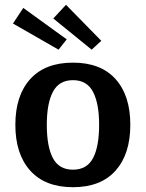

<svg xmlns="http://www.w3.org/2000/svg" viewBox="-20 -767 608 800"><path d="M44 -247Q44 -369 106 -437.5Q168 -506 284 -506Q400 -506 461.5 -437.5Q523 -369 523 -247Q523 -125 461.5 -56Q400 13 284 13Q168 13 106 -56Q44 -125 44 -247ZM393 -247Q393 -336 367.5 -384.5Q342 -433 284 -433Q226 -433 200.5 -384.5Q175 -336 175 -247Q175 -156 200.5 -108Q226 -60 284 -60Q342 -60 367.5 -108Q393 -156 393 -247ZM34 -669 77 -734 258 -603 224 -560ZM202 -690 255 -747 402 -597 362 -560Z"/></svg>

Font: Andada Pro
Style: Bold
Weight: 700
Designer: Carolina Giovagnoli
Foundry: Huerta Tipografica
Version: Version 3.005; ttfautohint (v1.8.4)